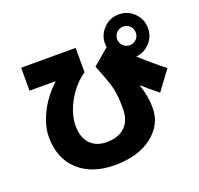

<svg xmlns="http://www.w3.org/2000/svg" viewBox="-153 -1019 1306 1258"><g transform="rotate(-20 500.0 -390.0)"><path d="M261 -578 260 -580H80V-740H460V-570Q384 -518 334.5 -429.5Q285 -341 285 -260Q285 -178 327 -134Q369 -90 440 -90Q524 -90 569.5 -134Q615 -178 615 -260Q615 -351 603 -402Q591 -453 540 -580L652 -675Q650 -691 650 -700Q650 -762 694 -806Q738 -850 800 -850Q862 -850 906 -806Q950 -762 950 -700Q950 -642 910.5 -599Q871 -556 814 -551Q906 -467 980 -410L880 -275Q819 -323 773 -365L771 -364Q800 -280 800 -200Q800 -83 702.5 -6.5Q605 70 440 70Q282 70 188.5 -15.5Q95 -101 95 -250Q95 -329 139.5 -418Q184 -507 261 -578ZM846 -654Q865 -673 865 -700Q865 -727 846 -746Q827 -765 800 -765Q773 -765 754 -746Q735 -727 735 -700Q735 -673 754 -654Q773 -635 800 -635Q827 -635 846 -654Z"/></g></svg>

Font: Mplus 1p Black
Style: Regular
Weight: 900
Version: Version 1.061